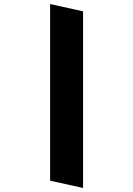

<svg xmlns="http://www.w3.org/2000/svg" viewBox="-20 -894 659 950"><path d="M228 -874 391 -838V36L228 0Z"/></svg>

Font: Matangi Black
Style: Regular
Weight: 900
Designer: Prashant Pant
Foundry: The Graphic Ant
Version: Version 3.002